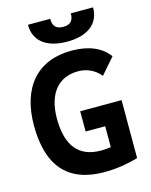

<svg xmlns="http://www.w3.org/2000/svg" viewBox="-133 -993 853 1087"><g transform="rotate(-15 293.0 -449.0)"><path d="M342.8 9.8C434.6 9.8 511.7 -10.7 540.5 -19.5V-358.9H297.9V-240.2H412.6V-117.7C395 -115.2 375.5 -113.3 354.5 -113.3C225.1 -113.3 159.7 -192.9 159.7 -352.5C159.7 -497.6 227.5 -580.6 344.7 -580.6C396.5 -580.6 443.8 -557.6 474.1 -519L555.2 -612.3C514.2 -669.9 439.9 -703.1 338.9 -703.1C139.2 -703.1 23.9 -573.2 23.9 -347.7C23.9 -109.4 130.4 9.8 342.8 9.8ZM329.6 -758.3C450.7 -758.3 520.5 -813 520.5 -908.2H390.1C390.1 -861.8 368.2 -845.2 329.6 -845.2C291.5 -845.2 269 -861.8 269 -908.2H138.7C138.7 -813 208.5 -758.3 329.6 -758.3Z"/></g></svg>

Font: Cascadia Mono NF
Style: Bold
Weight: 700
Monospace: yes
Designer: Aaron Bell
Foundry: Saja Typeworks
Version: Version 2404.023